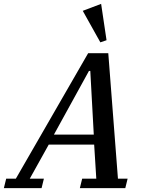

<svg xmlns="http://www.w3.org/2000/svg" viewBox="-74 -973 743 993"><path d="M-42 -49H8L382 -698H486L536 -49H586L574 0H339L351 -49H424L413 -225H178L80 -49H153L141 0H-54ZM205 -277H411L393 -606H386ZM354 -917 449 -953 477 -765 445 -754Z"/></svg>

Font: IBM Plex Serif Medm
Style: Italic
Weight: 500
Italic angle: -14°
Designer: Mike Abbink, Paul van der Laan, Pieter van Rosmalen
Foundry: Bold Monday
Version: Version 3.001